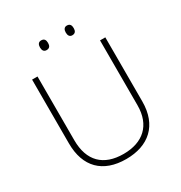

<svg xmlns="http://www.w3.org/2000/svg" viewBox="-206 -1043 1129 1199"><g transform="rotate(-30 358.0 -444.0)"><path d="M237 -863C237 -843 245 -828 265 -828C288 -828 295 -843 295 -863C295 -883 288 -898 265 -898C245 -898 237 -883 237 -863ZM423 -863C423 -843 431 -828 450 -828C473 -828 480 -843 480 -863C480 -883 473 -898 450 -898C431 -898 423 -883 423 -863ZM622 -252V-714H584V-246C584 -103 498 -26 358 -26C214 -26 133 -104 133 -255V-714H94V-254C94 -84 189 10 356 10C518 10 622 -80 622 -252Z"/></g></svg>

Font: Noto Sans Lao ExtraLight
Style: Regular
Weight: 200
Designer: Monotype Design Team
Foundry: Monotype Imaging Inc.
Version: Version 2.003